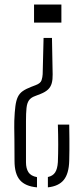

<svg xmlns="http://www.w3.org/2000/svg" viewBox="-20 -620 368 846"><path d="M209 -453 212 -292.5Q212.5 -270 208 -253.5Q203.5 -237 191.8 -225.8Q180 -214.5 158.5 -206L134 -196.5Q116 -190 107.5 -177.8Q99 -165.5 96.8 -143.8Q94.5 -122 94.5 -86.5V95Q94.5 122 105.2 138.8Q116 155.5 143 160.5V205.5Q91.5 201 67.8 173.5Q44 146 44 89Q44 26.5 43.5 -6.8Q43 -40 42.8 -56.8Q42.5 -73.5 43 -87.5Q44.5 -127 47.8 -152Q51 -177 58.5 -192.8Q66 -208.5 80.2 -218.5Q94.5 -228.5 118 -237.5L137.5 -245Q159 -253 163.2 -266.8Q167.5 -280.5 168 -293L172 -453ZM285 -71Q285.5 -36 285.8 -9Q286 18 285.8 41.2Q285.5 64.5 285 89Q283.5 145 261 172.8Q238.5 200.5 191 205.5V160Q212.5 155.5 222.8 140Q233 124.5 235 94.5Q236.5 59 236.5 16.2Q236.5 -26.5 235 -71ZM250.5 -600V-520.5H130V-600Z"/></svg>

Font: Big Shoulders Stencil Text Thin ExtraLight
Style: Regular
Weight: 250
Version: Version 2.001